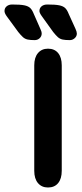

<svg xmlns="http://www.w3.org/2000/svg" viewBox="-81 -822 365 852"><path d="M71 -64Q71 -29 87.5 -9.5Q104 10 132 10Q161 10 177 -9.5Q193 -29 193 -64V-532Q193 -567 177 -586.5Q161 -606 132 -606Q104 -606 87.5 -586.5Q71 -567 71 -532ZM104 -751 155 -680Q167 -665 176 -657Q185 -649 197 -646.5Q209 -644 229 -644Q241 -644 250.5 -652.5Q260 -661 260 -673Q260 -681 254 -694L224 -760Q217 -778 208 -786.5Q199 -795 181.5 -798.5Q164 -802 129 -802Q113 -802 103.5 -794Q94 -786 94 -773Q94 -765 104 -751ZM-52 -751 0 -680Q12 -665 21 -657Q30 -649 42 -646.5Q54 -644 73 -644Q86 -644 95 -652.5Q104 -661 104 -673Q104 -682 98 -694L69 -760Q62 -778 53 -786.5Q44 -795 26.5 -798.5Q9 -802 -27 -802Q-42 -802 -51.5 -794Q-61 -786 -61 -773Q-61 -764 -52 -751Z"/></svg>

Font: Beiruti
Style: Bold
Weight: 700
Designer: Arlette Boutros
Foundry: Boutros
Version: Version 1.41